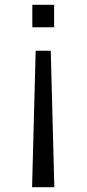

<svg xmlns="http://www.w3.org/2000/svg" viewBox="-20 -560 363 802"><path d="M206 -540H115V-446H206ZM129 -348 114 222H207L192 -348Z"/></svg>

Font: Spoqa Han Sans Neo
Style: Regular
Weight: 400
Designer: [Spoqa Han Sans Neo] Dong-huui Kim ___ Younghwa Kang ___ Yujin Lee ___ [Noto Sans] Ryoko NISHIZUKA ____ (kana & ideograp
Foundry: Spoqa (http://www.spoqa-han-sans.com)
Version: Version 1.100;hotconv 1.0.109;makeotfexe 2.5.65596